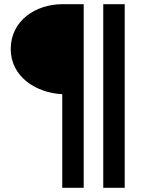

<svg xmlns="http://www.w3.org/2000/svg" viewBox="-20 -783 681 913"><path d="M276 -335V110H378V-763H276C150 -763 31 -685 31 -550C31 -420 148 -342 276 -335ZM471 110H573V-763H471Z"/></svg>

Font: Swile Sans
Style: Bold
Weight: 700
Designer: Lord
Foundry: Lord
Version: Version 1.477;FEAKit 1.0